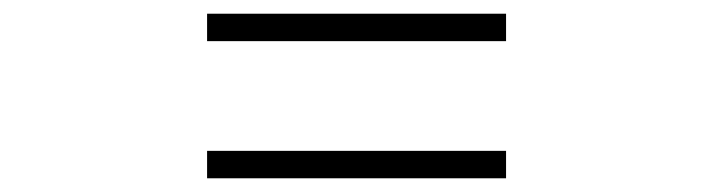

<svg xmlns="http://www.w3.org/2000/svg" viewBox="-20 -520 1040 280"><path d="M718 -460H282V-500H718ZM718 -260H282V-300H718Z"/></svg>

Font: Early Summer Mincho SemiBold
Style: Regular
Weight: 600
Designer: GuiWonder
Version: Version 1.002